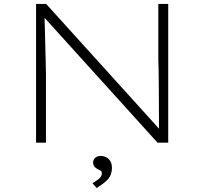

<svg xmlns="http://www.w3.org/2000/svg" viewBox="-20 -720 1031 969"><path d="M162 0V-700H213L794 -58L783 -31Q783 -44 782.5 -84.5Q782 -125 782 -177Q782 -229 781.5 -280Q781 -331 780.5 -369.5Q780 -408 779 -417V-700H829V0H775L196 -640L204 -668Q204 -657 205 -625.5Q206 -594 207 -553.5Q208 -513 209 -470.5Q210 -428 211 -394.5Q212 -361 212 -344V0ZM468 229 447 205Q463 195 473.5 187Q484 179 489 171.5Q494 164 494 156Q494 145 487 141Q480 137 472 133Q463 129 456.5 120.5Q450 112 450 100Q450 86 460.5 76.5Q471 67 486 67Q513 67 529 83Q545 99 545 128Q545 145 539.5 160Q534 175 523.5 186Q513 197 499 207.5Q485 218 468 229Z"/></svg>

Font: Lexend Mega ExtraLight
Style: Regular
Weight: 250
Version: Version 1.007